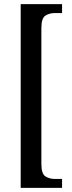

<svg xmlns="http://www.w3.org/2000/svg" viewBox="-20 -780 349 928"><path d="M80 128V-760H280V-717H246Q219 -717 199.5 -704.5Q180 -692 180 -645V13Q180 60 199.5 72.5Q219 85 246 85H280V128Z"/></svg>

Font: Noto Serif Lao ExtraCondensed Medium
Style: Regular
Weight: 500
Width: 2
Designer: Monotype Design Team
Foundry: Monotype Imaging Inc.
Version: Version 2.003; ttfautohint (v1.8.4.7-5d5b)